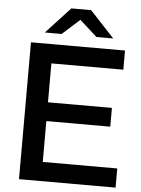

<svg xmlns="http://www.w3.org/2000/svg" viewBox="-63 -1038 800 1087"><g transform="rotate(5 336.5 -494.5)"><path d="M160 -840 297.8 -988.9H410L548.9 -840H453.3L354.4 -928.9L255.6 -840ZM635.6 0H86.7V-777.8H621.1V-668.9H212.2V-447.8H575.6V-341.1H212.2V-108.9H635.6Z"/></g></svg>

Font: Paperlogy 6 SemiBold
Style: Regular
Weight: 600
Designer: redesigned by Lee Juim, glyphs from Gmarket Sans & Montserrat
Foundry: PT&
Version: Version 1.001